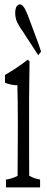

<svg xmlns="http://www.w3.org/2000/svg" viewBox="-20 -793 212 863"><path d="M6.8 14.2Q32.7 10.7 59.1 -2.4V-5.9Q59.1 -6.8 59.1 -18.6Q59.1 -64 59.6 -112.5Q60.1 -161.1 60.1 -198.2Q60.1 -221.7 60.1 -254.9Q60.1 -334.5 58.1 -409.7Q30.3 -410.2 2.4 -420.9Q2.4 -433.6 2.4 -456.1Q54.2 -485.8 106 -525.4Q109.4 -517.1 112.8 -518.1Q111.8 -432.6 110.8 -356.9Q110.8 -229.5 110.8 -112.3Q110.8 -60.1 111.3 -6.3V-2.9Q135.7 10.3 160.2 14.2Q160.2 36.6 160.2 49.3H6.8Q6.8 36.6 6.8 14.2ZM104 -727.1Q117.2 -691.4 146 -614.7Q155.8 -588.9 164.6 -561L151.9 -544.9Q115.2 -601.1 99.1 -626Q85.4 -647.9 70.3 -669.4Q55.7 -692.9 52 -707Q48.3 -721.2 48.3 -732.4Q48.3 -754.9 54.9 -764.2Q61.5 -773.4 69.1 -773.4Q76.7 -773.4 85 -763.7Q93.3 -753.9 104 -727.1Z"/></svg>

Font: Scarab Serif
Style: Condensed-Light
Weight: 300
Designer: John Roberts
Foundry: Scarab
Version: 1.0